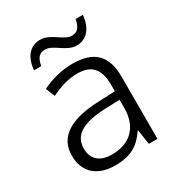

<svg xmlns="http://www.w3.org/2000/svg" viewBox="-176 -843 895 967"><g transform="rotate(-30 272.0 -359.5)"><path d="M97 -610H139C147 -656 166 -673 196 -673C245 -673 287 -610 347 -610C405 -610 443 -655 450 -729H408C399 -682 380 -665 350 -665C304 -665 261 -728 200 -728C141 -728 104 -685 97 -610ZM280 -542C214 -542 151 -523 102 -499L123 -446C172 -470 222 -487 277 -487C354 -487 397 -450 397 -351V-315L302 -311C133 -305 47 -249 47 -142C47 -42 113 10 213 10C309 10 356 -25 397 -85H400L413 0H463V-360C463 -487 403 -542 280 -542ZM310 -263 396 -266V-216C395 -106 330 -46 226 -46C159 -46 117 -78 117 -142C117 -218 175 -257 310 -263Z"/></g></svg>

Font: Noto Sans Thaana Light
Style: Regular
Weight: 300
Designer: David Williams
Foundry: Google Inc.
Version: Version 3.001